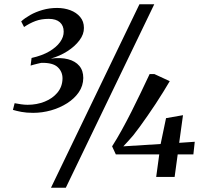

<svg xmlns="http://www.w3.org/2000/svg" viewBox="-20 -835 957 906"><path d="M136.5 -302.5Q104.5 -302.5 81 -307Q57.5 -311.5 41 -316.5L49 -348Q64 -345 80.2 -342.8Q96.5 -340.5 110 -340.5Q153.5 -340.5 191 -355.5Q228.5 -370.5 251.5 -398.5Q274.5 -426.5 275 -465Q275 -497 252.2 -518.2Q229.5 -539.5 175 -538.5Q168.5 -537 158.8 -534.8Q149 -532.5 139.8 -530Q130.5 -527.5 124.5 -525.5L129 -561.5Q178.5 -572.5 212.2 -592.2Q246 -612 263.5 -636.5Q281 -661 280.5 -686Q280.5 -714 262.5 -730Q244.5 -746 210 -746Q175 -746 147.5 -735.8Q120 -725.5 93.5 -707.5L80 -734Q97.5 -750 123.2 -764.5Q149 -779 181.2 -788.2Q213.5 -797.5 249.5 -797.5Q283 -797.5 311.8 -786.8Q340.5 -776 358.2 -755Q376 -734 376 -703.5Q376.5 -673.5 355 -644.8Q333.5 -616 297.8 -593.2Q262 -570.5 219.5 -558.5Q267 -564.5 301.2 -555.5Q335.5 -546.5 354.2 -524.2Q373 -502 373 -467Q372.5 -430 352 -400Q331.5 -370 297 -348Q262.5 -326 220.8 -314.2Q179 -302.5 136.5 -302.5ZM638 -815H708L290.5 51H220.5ZM717 0 731.5 -106.5H526.5L509 -144.5Q532 -180.5 555 -222.2Q578 -264 600.5 -308.5Q623 -353 644.5 -398Q666 -443 686 -485.5H708.5L781 -452Q767.5 -429 750.5 -401.5Q733.5 -374 714.5 -345Q695.5 -316 676.2 -288.5Q657 -261 639.8 -237.2Q622.5 -213.5 608.5 -196Q596 -182 584.2 -168.5Q572.5 -155 562 -144.5L738 -155.5L763.5 -277.5L843.5 -291.5L825.5 -161L899 -166L892.5 -106.5H818.5L804 0Z"/></svg>

Font: Merriweather 72pt Medium
Style: Italic
Weight: 500
Italic angle: -7.8°
Version: Version 2.101